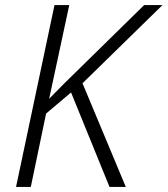

<svg xmlns="http://www.w3.org/2000/svg" viewBox="-20 -734 658 754"><path d="M43 0 194 -714H252L173 -346L231 -405L546 -714H618L304 -407L474 0H410L259 -371L161 -288L101 0Z"/></svg>

Font: Noto Sans Display Light
Style: Italic
Weight: 300
Italic angle: -12°
Designer: Monotype Design Team
Foundry: Monotype Imaging Inc.
Version: Version 2.003